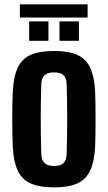

<svg xmlns="http://www.w3.org/2000/svg" viewBox="-20 -840 488 870"><path d="M225 9Q158 9 118.2 -9.2Q78.5 -27.5 60 -67.8Q41.5 -108 38 -174Q37 -197 36.2 -229.8Q35.5 -262.5 35.5 -298.8Q35.5 -335 36 -368.8Q36.5 -402.5 38 -427Q41.5 -492 59.8 -532.2Q78 -572.5 117.8 -590.8Q157.5 -609 225 -609Q292.5 -609 331.8 -590.5Q371 -572 389.2 -531.8Q407.5 -491.5 411 -427Q412 -404 412.5 -371Q413 -338 413 -301.8Q413 -265.5 412.5 -232Q412 -198.5 411 -174Q407.5 -109 389.2 -68.5Q371 -28 331.8 -9.5Q292.5 9 225 9ZM225 -88Q255.5 -88 268.2 -101.5Q281 -115 282 -142Q283 -181.5 283.8 -221Q284.5 -260.5 284.5 -300.5Q284.5 -340.5 283.8 -380Q283 -419.5 282 -458.5Q281 -485.5 268.2 -498.8Q255.5 -512 225 -512Q195 -512 181.5 -498.8Q168 -485.5 167 -458.5Q166 -419.5 165.2 -379.8Q164.5 -340 164.5 -300.2Q164.5 -260.5 165.2 -220.8Q166 -181 167 -142Q168 -115 181.5 -101.5Q195 -88 225 -88ZM249.5 -655V-743H337.5V-655ZM112 -655V-743H199.5V-655ZM70 -820.5H377V-760.5H70Z"/></svg>

Font: Big Shoulders Display Thin ExtraBold
Style: Regular
Weight: 800
Version: Version 2.002